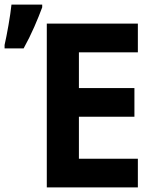

<svg xmlns="http://www.w3.org/2000/svg" viewBox="-71 -817 691 837"><path d="M32 -606Q58 -653 78.5 -700Q99 -747 113 -785V-797H-21Q-25 -759 -34 -707.5Q-43 -656 -51 -621V-606ZM530 0V-125H273V-308H515V-433H273V-589H530V-714H133V0Z"/></svg>

Font: Noto Sans Mono UI
Style: Bold
Weight: 700
Designer: Monotype Design team
Foundry: Monotype Imaging Inc.
Version: 1.000